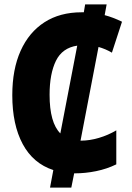

<svg xmlns="http://www.w3.org/2000/svg" viewBox="-20 -780 603 875"><path d="M208 75 223 -5Q131 -35 83.5 -123.5Q36 -212 36 -346Q36 -464 74 -548.5Q112 -633 182.5 -678.5Q253 -724 352 -724Q357 -724 362 -724L368 -760H466L457 -711Q495 -701 536 -681L490 -540Q461 -557 429 -566L347 -139H349Q388 -139 430.5 -151.5Q473 -164 510 -186V-31Q467 -10 418 0Q369 10 321 10Q319 10 318 10L305 75ZM206 -348Q206 -221 255 -172L332 -572Q264 -562 235 -503Q206 -444 206 -348Z"/></svg>

Font: Noto Sans Mono SemiCondensed Black
Style: Regular
Weight: 900
Width: 4
Designer: Monotype Design Team
Foundry: Monotype Imaging Inc.
Version: Version 2.014; ttfautohint (v1.8.4.7-5d5b)